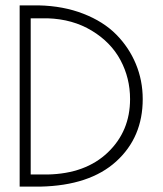

<svg xmlns="http://www.w3.org/2000/svg" viewBox="-20 -695 605 713"><path d="M53 -675H124Q215 -673 289.5 -644Q364 -615 411.5 -567Q459 -519 484.5 -457.5Q510 -396 510 -327Q510 -185 411.5 -95.5Q313 -6 130 -2H53ZM94 -627V-47H157Q298 -50 380.5 -129Q463 -208 463 -327Q463 -405 427.5 -471.5Q392 -538 321 -581Q250 -624 157 -627Z"/></svg>

Font: HiLo-Deco
Style: Deco
Weight: 500
Version: Version 001.000